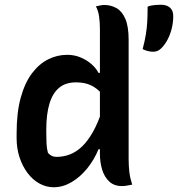

<svg xmlns="http://www.w3.org/2000/svg" viewBox="-20 -778 750 809"><path d="M50 -196V-216Q50 -304 67.5 -367Q85 -430 115 -469.5Q145 -509 183 -528Q221 -547 263 -547Q293 -547 318.5 -536.5Q344 -526 364 -509Q384 -492 395 -471H415V-377Q390 -406 363.5 -418.5Q337 -431 300 -431Q257 -431 229.5 -408.5Q202 -386 188.5 -341.5Q175 -297 175 -232V-222Q175 -194 176 -173Q177 -152 182 -134Q190 -125 198.5 -121Q207 -117 218 -117Q248 -117 275 -127.5Q302 -138 326 -161Q350 -184 371.5 -222Q393 -260 411 -315V-149H395Q377 -105 347.5 -68.5Q318 -32 281.5 -10.5Q245 11 206 11Q175 11 146.5 -4.5Q118 -20 96.5 -48.5Q75 -77 62.5 -114.5Q50 -152 50 -196ZM401 -656Q401 -684 397.5 -708.5Q394 -733 384 -751Q389 -752 393 -753Q397 -754 401.5 -755Q406 -756 410.5 -756.5Q415 -757 420 -757Q447 -757 470.5 -744Q494 -731 508 -699Q522 -667 522 -610Q522 -546 522 -483Q522 -420 522 -358Q522 -296 522 -234Q522 -172 522 -110Q522 -79 525 -53.5Q528 -28 537 0Q532 1 526 2Q520 3 515 4Q510 5 505 5.5Q500 6 493 6Q461 6 440.5 -13Q420 -32 410.5 -63Q401 -94 401 -130Q401 -204 401 -269Q401 -334 401 -395.5Q401 -457 401 -521Q401 -585 401 -656ZM625 -560Q614 -560 602.5 -563Q591 -566 581 -571Q590 -605 594.5 -632.5Q599 -660 600.5 -687.5Q602 -715 602 -750Q609 -753 616.5 -754.5Q624 -756 634.5 -757Q645 -758 658 -758Q682 -758 696 -746Q710 -734 710 -710Q710 -685 704 -659.5Q698 -634 686.5 -612Q675 -590 660 -575Q652 -567 643.5 -563.5Q635 -560 625 -560Z"/></svg>

Font: Recursive Casual SemiBold
Style: Regular
Weight: 600
Version: Version 1.047